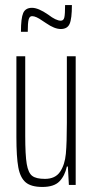

<svg xmlns="http://www.w3.org/2000/svg" viewBox="-20 -733 368 761"><path d="M45 -190V-510H80V-195Q80 -118 86 -83Q92 -48 107.5 -36Q123 -24 158 -24Q199 -24 218 -52Q237 -80 241 -123.5Q245 -167 245 -246V-510H280V0H253L249 -73H245Q237 -36 215.5 -14Q194 8 148 8Q103 8 81.5 -10.5Q60 -29 52.5 -70Q45 -111 45 -190ZM107 -702Q132 -702 171 -675Q202 -651 221 -651Q232 -651 235 -664Q238 -677 238 -713H265Q265 -659 256 -638.5Q247 -618 221 -618Q196 -618 163 -641Q159 -643 147 -651.5Q135 -660 125 -664.5Q115 -669 107 -669Q97 -669 93.5 -655.5Q90 -642 90 -607H63Q63 -661 72 -681.5Q81 -702 107 -702Z"/></svg>

Font: Saira Ultra Condensed Thin
Style: Regular
Weight: 100
Width: 1
Designer: Hector Gatti with collaboration of the Omnibus-Type team
Foundry: Omnibus-Type
Version: Version 1.001; ttfautohint (v1.8)